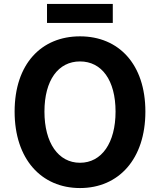

<svg xmlns="http://www.w3.org/2000/svg" viewBox="-20 -938 810 972"><path d="M385 14C581 14 716 -133 716 -373C716 -613 581 -754 385 -754C189 -754 54 -614 54 -373C54 -133 189 14 385 14ZM385 -114C275 -114 205 -215 205 -373C205 -532 275 -627 385 -627C495 -627 565 -532 565 -373C565 -215 495 -114 385 -114ZM218 -822H551V-918H218Z"/></svg>

Font: Source Han Sans JP
Style: Bold
Weight: 700
Designer: Ryoko NISHIZUKA 西塚涼子 (kana, bopomofo & ideographs); Paul D. Hunt (Latin, Greek & Cyrillic); Sandoll Communications 산돌커뮤니
Foundry: Adobe
Version: Version 2.002;hotconv 1.0.116;makeotfexe 2.5.65601